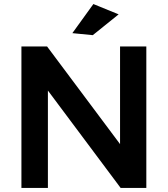

<svg xmlns="http://www.w3.org/2000/svg" viewBox="-20 -930 830 950"><path d="M574 -700H704V0H577L217 -482V0H86V-700H213L574 -217ZM442 -910 567 -859 439 -756 338 -766Z"/></svg>

Font: Montserrat Medium
Style: Regular
Weight: 500
Designer: Julieta Ulanovsky
Foundry: Julieta Ulanovsky
Version: Version 6.001